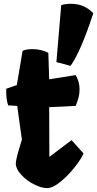

<svg xmlns="http://www.w3.org/2000/svg" viewBox="-20 -967 504 997"><path d="M297.9 -940.4 272.9 -644.5 346.2 -625Q397.9 -695.8 464.4 -897.9Q418.5 -947.3 348.6 -947.3Q321.3 -947.3 297.9 -940.4ZM413.6 -170.4Q403.8 -144.5 369.4 -100.6Q335 -56.6 294.4 -23.4Q253.9 9.8 224.6 9.8Q194.8 9.8 156.5 -9.8Q118.2 -29.3 90.6 -59.1Q63 -88.9 62 -117.2Q62 -127.9 68.4 -154.5Q74.7 -181.2 93.8 -242.2L69.3 -417L22.5 -419.9Q17.1 -434.6 14.6 -454.1Q12.2 -473.6 12.2 -492.2Q12.2 -502.4 12.7 -506.3L67.4 -525.4L97.2 -702.6Q105 -707 118.4 -709.5Q131.8 -711.9 147.5 -711.9Q168.9 -711.9 190.7 -707.3Q212.4 -702.6 231 -692.4L235.4 -555.2L373 -577.1Q393.1 -543 393.1 -502.9Q393.1 -479 387.9 -460.7Q382.8 -442.4 373.5 -417.5Q339.8 -414.6 235.4 -410.6L236.3 -152.3L351.6 -239.3Z"/></svg>

Font: Fruktur
Style: Regular
Weight: 400
Designer: Viktoriya Grabowska
Foundry: Viktoriya Grabowska
Version: Version 1.004; ttfautohint (v1.4.1)